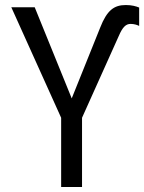

<svg xmlns="http://www.w3.org/2000/svg" viewBox="-20 -743 573 763"><path d="M223 0H306V-275L452 -600C467 -635 480 -648 499 -648C513 -648 525 -644 533 -640V-713C521 -718 504 -723 480 -723C433 -723 405 -702 378 -633L265 -352L118 -714H25L223 -275Z"/></svg>

Font: Noto Sans Mono Condensed
Style: Regular
Weight: 400
Width: 3
Designer: Monotype Design Team
Foundry: Monotype Imaging Inc.
Version: Version 2.014